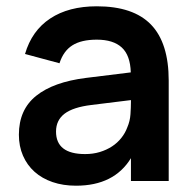

<svg xmlns="http://www.w3.org/2000/svg" viewBox="-20 -575 616 610"><path d="M287.5 -555Q403.5 -555 459.8 -496.8Q516 -438.5 516 -319V0H396V-72.5Q342.5 15 221.5 15Q180.5 15 147 3.5Q113.5 -8 89.8 -29.2Q66 -50.5 53 -80.5Q40 -110.5 40 -147Q40 -226.5 94.8 -270.5Q149.5 -314.5 253.5 -327.5L395.5 -345Q394 -399 367 -424Q340 -449 287.5 -449Q238.5 -449 210 -431Q181.5 -413 169 -374L59.5 -403.5Q81 -477.5 139.5 -516.2Q198 -555 287.5 -555ZM270.5 -241.5Q212.5 -234.5 185.2 -213.8Q158 -193 158 -157Q158 -85.5 250.5 -85.5Q275.5 -85.5 297 -92Q318.5 -98.5 335.8 -109.8Q353 -121 365.5 -136.8Q378 -152.5 384.5 -170.5Q393 -190 394.5 -212Q396 -234 396 -252V-257Z"/></svg>

Font: Vela Sans Bd
Style: Bold
Weight: 700
Designer: Principal design: Mikhail Sharanda - project Manrope.
Design modification: Ravid Balaliev
Foundry: Mikhail Sharanda
Version: Version 1.001